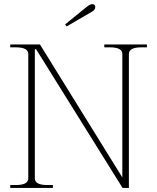

<svg xmlns="http://www.w3.org/2000/svg" viewBox="-20 -917 767 937"><path d="M298 -798 405 -885Q421 -897 431 -897Q437 -897 441 -893Q445 -889 445 -883Q445 -869 429 -860L305 -788ZM30 -14H57Q87 -14 102.5 -22Q118 -30 118 -47V-653Q118 -670 102.5 -678Q87 -686 57 -686H30V-700H175L577 -51V-653Q577 -670 561.5 -678Q546 -686 516 -686H489V-700H697V-686H670Q640 -686 624.5 -678Q609 -670 609 -653V0H578L156 -677H150V-47Q150 -30 165.5 -22Q181 -14 211 -14H238V0H30Z"/></svg>

Font: Taviraj Thin
Style: Regular
Weight: 250
Designer: Katatrad Team
Foundry: CadsonDemak
Version: Version 1.001